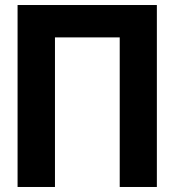

<svg xmlns="http://www.w3.org/2000/svg" viewBox="-20 -728 695 765"><path d="M605 17H457V-579H199V17H50V-708H605Z"/></svg>

Font: Repo
Style: Bold
Weight: 700
Designer: Stefan Peev
Foundry: Context Ltd
Version: Version 001.000